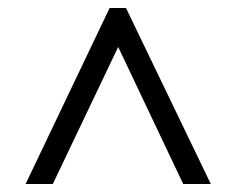

<svg xmlns="http://www.w3.org/2000/svg" viewBox="-20 -537 590 480"><path d="M44 -77 254 -517H295L507 -77H438L262 -448H289L112 -77Z"/></svg>

Font: Rokkitt SemiBold
Style: Regular
Weight: 400
Version: Version 3.103